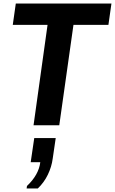

<svg xmlns="http://www.w3.org/2000/svg" viewBox="-20 -706 648 1082"><path d="M169 0 248 -566H52L69 -686H608L591 -566H394L314 0ZM130 356 132 342Q165 311 184 277Q203 243 207 208H153L173 72H294L277 188Q271 234 249.5 278.5Q228 323 193 356Z"/></svg>

Font: Chivo Medium SemiBold
Style: Italic
Weight: 600
Italic angle: -8.05°
Version: Version 2.002